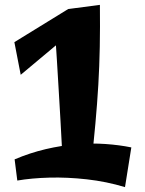

<svg xmlns="http://www.w3.org/2000/svg" viewBox="-20 -729 595 788"><path d="M240 -7Q240 -8 238.5 -38Q237 -68 234.5 -118Q232 -168 228.5 -230Q225 -292 221 -357.5Q217 -423 213.5 -482.5Q210 -542 206 -587L260 -692L390 -709Q391 -616 389.5 -536.5Q388 -457 383.5 -380.5Q379 -304 371.5 -221.5Q364 -139 353 -40ZM493 39Q417 16 336.5 7Q256 -2 182.5 0Q109 2 51 12L40 -75Q104 -102 168 -117Q232 -132 294 -137Q356 -142 413 -138Q470 -134 519 -124ZM65 -422 39 -556 260 -692 328 -642Z"/></svg>

Font: Marhey Medium
Style: Regular
Weight: 500
Designer: Nur Syamsi & Bustanul Arifin
Foundry: Namelatype
Version: Version 1.000